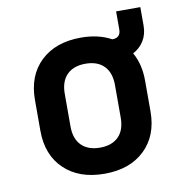

<svg xmlns="http://www.w3.org/2000/svg" viewBox="-75 -710 749 789"><g transform="rotate(-10 299.5 -315.5)"><path d="M299.3 8.8Q193.4 8.8 131.3 -50.5Q69.3 -109.9 69.3 -210.9V-338.9Q69.3 -440.9 131.3 -500Q193.4 -559.1 299.3 -559.1Q372.1 -559.1 425.8 -529.8Q460.9 -529.8 460.9 -564.9V-640.1H562V-563Q562 -526.9 545.4 -500Q528.8 -473.1 500 -458Q528.8 -408.2 528.8 -338.9V-210.9Q528.8 -109.9 466.8 -50.5Q404.8 8.8 299.3 8.8ZM299.3 -100.1Q348.6 -100.1 376.2 -127.4Q403.8 -154.8 403.8 -207V-342.8Q403.8 -394.5 376.5 -422.4Q349.1 -450.2 299.3 -450.2Q249.5 -450.2 221.9 -422.6Q194.3 -395 194.3 -342.8V-207Q194.3 -155.3 221.9 -127.7Q249.5 -100.1 299.3 -100.1Z"/></g></svg>

Font: UDEV Gothic 35
Style: Bold
Weight: 700
Version: v2.1.0; ttfautohint (v1.8.4.7-5d5b-dirty) -l 6 -r 45 -G 200 